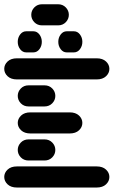

<svg xmlns="http://www.w3.org/2000/svg" viewBox="-44 -881 564 888"><path d="M34.2 -13.7H403.3Q430.7 -13.7 446.3 -28.3Q461.9 -43 461.9 -62.5Q461.9 -82 446.3 -96.7Q430.7 -111.3 403.3 -111.3H34.2Q6.8 -111.3 -8.8 -96.7Q-24.4 -82 -24.4 -62.5Q-24.4 -43 -8.8 -28.3Q6.8 -13.7 34.2 -13.7ZM87.9 -138.7H162.1Q183.6 -138.7 197.8 -153.3Q211.9 -168 211.9 -187.5Q211.9 -207 197.8 -221.7Q183.6 -236.3 162.1 -236.3H87.9Q66.4 -236.3 52.2 -221.7Q38.1 -207 38.1 -187.5Q38.1 -168 52.2 -153.3Q66.4 -138.7 87.9 -138.7ZM96.7 -263.7H278.3Q305.7 -263.7 321.3 -278.3Q336.9 -293 336.9 -312.5Q336.9 -332 321.3 -346.7Q305.7 -361.3 278.3 -361.3H96.7Q69.3 -361.3 53.7 -346.7Q38.1 -332 38.1 -312.5Q38.1 -293 53.7 -278.3Q69.3 -263.7 96.7 -263.7ZM87.9 -388.7H162.1Q183.6 -388.7 197.8 -403.3Q211.9 -418 211.9 -437.5Q211.9 -457 197.8 -471.7Q183.6 -486.3 162.1 -486.3H87.9Q66.4 -486.3 52.2 -471.7Q38.1 -457 38.1 -437.5Q38.1 -418 52.2 -403.3Q66.4 -388.7 87.9 -388.7ZM34.2 -513.7H403.3Q430.7 -513.7 446.3 -528.3Q461.9 -543 461.9 -562.5Q461.9 -582 446.3 -596.7Q430.7 -611.3 403.3 -611.3H34.2Q6.8 -611.3 -8.8 -596.7Q-24.4 -582 -24.4 -562.5Q-24.4 -543 -8.8 -528.3Q6.8 -513.7 34.2 -513.7ZM77.1 -638.7H110.4Q127 -638.7 138.2 -653.3Q149.4 -668 149.4 -687.5Q149.4 -707 138.2 -721.7Q127 -736.3 110.4 -736.3H77.1Q60.5 -736.3 49.3 -721.7Q38.1 -707 38.1 -687.5Q38.1 -668 49.3 -653.3Q60.5 -638.7 77.1 -638.7ZM264.6 -638.7H297.9Q314.5 -638.7 325.7 -653.3Q336.9 -668 336.9 -687.5Q336.9 -707 325.7 -721.7Q314.5 -736.3 297.9 -736.3H264.6Q248 -736.3 236.8 -721.7Q225.6 -707 225.6 -687.5Q225.6 -668 236.8 -653.3Q248 -638.7 264.6 -638.7ZM150.4 -763.7H224.6Q246.1 -763.7 260.3 -778.3Q274.4 -793 274.4 -812.5Q274.4 -832 260.3 -846.7Q246.1 -861.3 224.6 -861.3H150.4Q128.9 -861.3 114.7 -846.7Q100.6 -832 100.6 -812.5Q100.6 -793 114.7 -778.3Q128.9 -763.7 150.4 -763.7Z"/></svg>

Font: Workbench
Style: Regular
Weight: 400
Designer: Jens Kutilek
Foundry: Jens Kutilek
Version: Version 2.001